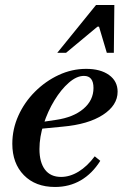

<svg xmlns="http://www.w3.org/2000/svg" viewBox="-20 -730 488 764"><path d="M199 14Q121 14 75 -33Q29 -80 29 -158Q29 -216 53 -269.5Q77 -323 119 -365Q161 -407 213.5 -431.5Q266 -456 323 -456Q380 -456 414 -431.5Q448 -407 448 -365Q448 -311 389.5 -273Q331 -235 229 -226L126 -216L129 -242L203 -253Q272 -263 312 -297Q352 -331 352 -380Q352 -428 314 -428Q285 -428 254 -401Q223 -374 196.5 -330.5Q170 -287 153.5 -236Q137 -185 137 -137Q137 -84 159 -55Q181 -26 223 -26Q258 -26 292.5 -47Q327 -68 357 -108L379 -90Q347 -39 301.5 -12.5Q256 14 199 14ZM208 -520 362 -710H435L433 -520H405L374 -624H368L243 -520Z"/></svg>

Font: Baskervville SemiBold
Style: Italic
Weight: 600
Italic angle: -18°
Version: Version 1.100